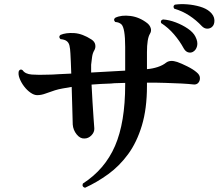

<svg xmlns="http://www.w3.org/2000/svg" viewBox="-20 -841 1040 908"><path d="M382 47Q366 42 372 27Q476 -40 524 -151Q572 -262 572 -440V-449Q555 -448 538 -448Q521 -448 505 -446Q480 -445 457 -444Q434 -443 413 -441Q415 -401 417.5 -358.5Q420 -316 422.5 -282Q425 -248 426 -234Q427 -216 412.5 -201Q398 -186 379 -186Q359 -185 342.5 -205.5Q326 -226 324 -252Q323 -276 322 -326Q321 -376 319 -430Q295 -426 275.5 -422.5Q256 -419 240 -414Q215 -406 195 -398.5Q175 -391 156 -391Q141 -391 124 -403Q107 -415 93.5 -433Q80 -451 72.5 -470.5Q65 -490 69 -505Q76 -517 87 -509Q99 -491 130 -488.5Q161 -486 211 -488Q227 -488 254.5 -490Q282 -492 317 -493Q316 -523 315 -547.5Q314 -572 313 -588Q312 -611 308.5 -625.5Q305 -640 295 -647Q286 -654 266 -656Q255 -667 266 -676Q292 -687 331 -684.5Q370 -682 413 -654Q428 -644 430.5 -629.5Q433 -615 426 -603Q418 -590 415.5 -571.5Q413 -553 411 -535V-498L572 -507V-619Q572 -709 554 -726Q543 -736 525 -737Q514 -748 525 -757Q554 -771 597 -765.5Q640 -760 677 -731Q689 -721 693 -707.5Q697 -694 689 -681Q675 -658 675 -594V-514Q701 -516 725.5 -524Q750 -532 766 -545Q785 -559 818 -548Q838 -541 866 -527Q894 -513 910 -499Q925 -487 925.5 -472.5Q926 -458 917 -448.5Q908 -439 891 -442Q875 -444 839 -446Q803 -448 762 -449Q742 -450 720 -450Q698 -450 675 -450V-434Q675 -327 651 -247.5Q627 -168 586 -112Q545 -56 492 -17.5Q439 21 382 47ZM891 -595Q880 -590 868.5 -594Q857 -598 849 -612Q830 -647 803 -678.5Q776 -710 742 -732Q737 -745 751 -749Q780 -747 811.5 -735Q843 -723 868.5 -705.5Q894 -688 904 -668Q917 -643 912 -623Q907 -603 891 -595ZM982 -713Q972 -705 959 -705.5Q946 -706 935 -717Q908 -746 875 -767.5Q842 -789 804 -800Q796 -812 807 -819Q834 -823 865.5 -820.5Q897 -818 926 -809.5Q955 -801 972 -786Q993 -768 994 -746Q995 -724 982 -713Z"/></svg>

Font: Zen Old Mincho Black
Style: Regular
Weight: 900
Designer: Yoshimichi Ohira
Foundry: Positype
Version: Version 1.001